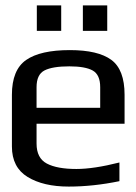

<svg xmlns="http://www.w3.org/2000/svg" viewBox="-20 -679 502 709"><path d="M238 -494Q342 -494 391 -458Q440 -422 440 -329V-222H115V-149Q115 -95 153 -75Q191 -55 262 -55Q326 -55 421 -79V-10Q324 10 234 10Q140 10 82 -25.5Q24 -61 24 -138V-329Q24 -421 76.5 -457.5Q129 -494 238 -494ZM236 -434Q174 -434 144.5 -419Q115 -404 115 -357V-281H350V-357Q350 -403 322.5 -418.5Q295 -434 236 -434ZM206 -565H116V-659H206ZM376 -565H286V-659H376Z"/></svg>

Font: Gamestation Display
Style: Regular
Weight: 400
Designer: Jonas Hecksher
Foundry: Jonas Hecksher, Playtypeª, e-types AS
Version: Version 1.003